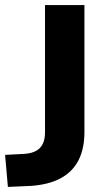

<svg xmlns="http://www.w3.org/2000/svg" viewBox="-30 -725 423 755"><path d="M1 10 -10 -116 67 -120Q94 -122 111.5 -131.5Q129 -141 138 -159Q147 -177 147 -204V-705H302V-206Q302 -140 278.5 -94.5Q255 -49 208.5 -24Q162 1 92 6Z"/></svg>

Font: Nunito Sans 12pt ExtraLight 12pt ExtraBold
Style: Regular
Weight: 800
Version: Version 3.101;gftools[0.9.27]